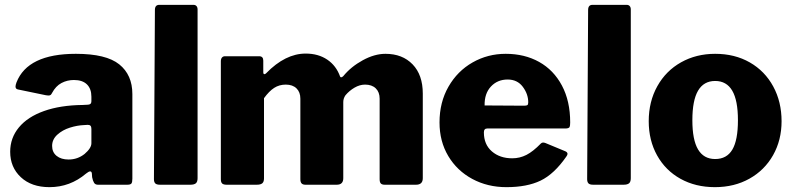

<svg xmlns="http://www.w3.org/2000/svg" viewBox="-20 -762 3270 792"><path d="M184 10Q110 10 66 -31Q22 -72 22 -136Q22 -193 58 -236.5Q94 -280 161.5 -304Q229 -328 321 -329L341 -330Q357 -330 357 -344V-363Q357 -396 338.5 -414Q320 -432 285 -432Q257 -432 233.5 -419.5Q210 -407 195 -379Q192 -373 189 -370.5Q186 -368 180 -368Q174 -368 170 -369L54 -393Q44 -395 44 -405Q44 -411 48 -422Q94 -540 293 -540Q418 -540 472 -496.5Q526 -453 526 -374V-25Q526 -10 522 -5Q518 0 505 0H384Q373 0 368 -8Q363 -16 360 -31L359 -46Q358 -55 352 -55Q346 -55 335 -46Q269 10 184 10ZM342 -247 326 -246Q299 -245 268.5 -235.5Q238 -226 216.5 -206.5Q195 -187 195 -160Q195 -134 213.5 -119Q232 -104 263 -104Q300 -104 329 -127Q357 -151 357 -171V-230Q357 -239 353.5 -243Q350 -247 342 -247Z M795 -27Q795 -12 788 -6Q781 0 765 0H640Q626 0 620.5 -5.5Q615 -11 615 -23L619 -721Q619 -742 637 -742H778Q786 -742 790.5 -737Q795 -732 795 -723Z M891 -23V-509Q891 -519 895.5 -524.5Q900 -530 908 -530H1049Q1066 -530 1066 -512V-464Q1066 -456 1071 -456Q1074 -456 1078 -460Q1157 -541 1241 -541Q1293 -541 1330 -516Q1367 -491 1383 -446Q1385 -443 1387 -443Q1391 -443 1396 -448Q1428 -487 1476.5 -513.5Q1525 -540 1570 -540Q1640 -540 1682 -496.5Q1724 -453 1724 -376V-27Q1724 0 1696 0H1567Q1556 0 1551 -5Q1546 -10 1546 -23V-355Q1546 -382 1530 -397.5Q1514 -413 1486 -413Q1464 -413 1442.5 -400.5Q1421 -388 1405 -369Q1396 -356 1396 -341V-27Q1396 0 1369 0H1240Q1229 0 1224 -5.5Q1219 -11 1219 -23V-355Q1219 -382 1203 -397.5Q1187 -413 1159 -413Q1132 -413 1111 -399.5Q1090 -386 1069 -357V-26Q1069 -12 1062 -6Q1055 0 1039 0H915Q902 0 896.5 -5Q891 -10 891 -23Z M2093 -109Q2124 -109 2151.5 -123Q2179 -137 2211 -170Q2215 -174 2220 -174Q2225 -174 2230 -172L2312 -138Q2321 -134 2321 -127Q2321 -123 2316 -116Q2266 -44 2210 -17Q2154 10 2069 10Q1991 10 1928 -24Q1865 -58 1829 -118.5Q1793 -179 1793 -257Q1793 -340 1830 -404.5Q1867 -469 1929.5 -504.5Q1992 -540 2066 -540Q2144 -540 2204 -506.5Q2264 -473 2298 -409Q2332 -345 2332 -257Q2332 -243 2329.5 -238Q2327 -233 2315 -232H1990Q1976 -232 1976 -216Q1976 -166 2009 -137.5Q2042 -109 2093 -109ZM2142 -326Q2152 -326 2155.5 -328.5Q2159 -331 2159 -340Q2159 -374 2136.5 -404Q2114 -434 2074 -434Q2032 -434 2005 -405Q1978 -376 1979 -327Z M2582 -27Q2582 -12 2575 -6Q2568 0 2552 0H2427Q2413 0 2407.5 -5.5Q2402 -11 2402 -23L2406 -721Q2406 -742 2424 -742H2565Q2573 -742 2577.5 -737Q2582 -732 2582 -723Z M2656 -262Q2656 -343 2691.5 -406.5Q2727 -470 2789.5 -505Q2852 -540 2930 -540Q3011 -540 3073 -504.5Q3135 -469 3169.5 -405.5Q3204 -342 3204 -262Q3204 -184 3169 -122Q3134 -60 3071.5 -25Q3009 10 2929 10Q2849 10 2787 -24.5Q2725 -59 2690.5 -121Q2656 -183 2656 -262ZM3024 -266Q3024 -348 3000.5 -388Q2977 -428 2930 -428Q2883 -428 2859.5 -388Q2836 -348 2836 -266Q2836 -185 2859.5 -145.5Q2883 -106 2930 -106Q2978 -106 3001 -145Q3024 -184 3024 -266Z"/></svg>

Font: Libre Franklin ExtraBold
Style: Regular
Weight: 800
Designer: Pablo Impallari, Rodrigo Fuenzalida
Foundry: Impallari Type
Version: Version 1.002; ttfautohint (v1.5)